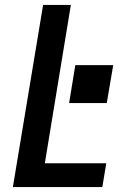

<svg xmlns="http://www.w3.org/2000/svg" viewBox="-20 -755 540 775"><path d="M32 0 154 -735H266L161 -96H409L393 0ZM411 -339H259L284 -492H437Z"/></svg>

Font: Iosevka SS04
Style: Bold Italic
Weight: 700
Italic angle: -9°
Monospace: yes
Designer: Belleve Invis
Foundry: Belleve Invis
Version: Version 19.0.0; ttfautohint (v1.8.4)